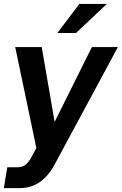

<svg xmlns="http://www.w3.org/2000/svg" viewBox="-25 -756 622 980"><path d="M76.7 204.1H-5.4L12.2 97.7H64.9Q91.8 97.7 108.4 82.3Q125 66.9 137.7 42L160.6 0L52.7 -515.6H188L253.4 -136.7H255.4L443.8 -515.6H576.7L253.9 83.5Q189 204.1 76.7 204.1ZM267.6 -587.4 379.9 -735.8H520L362.8 -587.4Z"/></svg>

Font: Inter Display Semi Bold
Style: Italic
Weight: 600
Italic angle: -9.39999°
Designer: Rasmus Andersson
Foundry: rsms
Version: Version 4.000;git-4fc901f